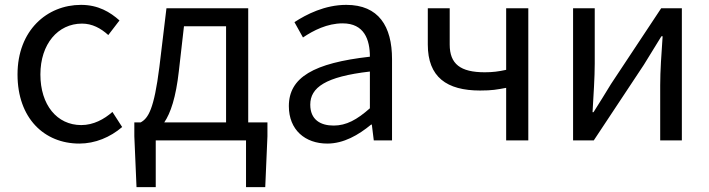

<svg xmlns="http://www.w3.org/2000/svg" viewBox="-20 -577 2914 789"><path d="M306 13C371 13 433 -13 482 -55L442 -117C408 -87 364 -63 314 -63C214 -63 146 -146 146 -271C146 -396 218 -480 317 -480C359 -480 394 -461 425 -433L471 -493C433 -527 384 -557 313 -557C173 -557 52 -452 52 -271C52 -91 162 13 306 13Z M620 0H991V192H1070L1079 -17V-74H1000V-543H664L635 -302C613 -127 589 -91 558 -74H532V-17L541 192H620ZM655 -74C681 -112 703 -177 715 -285L736 -469H909V-74Z M1325 13C1392 13 1453 -22 1505 -65H1508L1516 0H1591V-334C1591 -469 1536 -557 1403 -557C1315 -557 1239 -518 1190 -486L1225 -423C1268 -452 1325 -481 1388 -481C1477 -481 1500 -414 1500 -344C1269 -318 1167 -259 1167 -141C1167 -43 1234 13 1325 13ZM1351 -61C1297 -61 1255 -85 1255 -147C1255 -217 1317 -262 1500 -283V-132C1447 -85 1403 -61 1351 -61Z M2060 0H2151V-543H2060V-290C2028 -283 2004 -280 1972 -280C1872 -280 1828 -314 1828 -394V-543H1738V-394C1738 -260 1816 -205 1953 -205C2003 -205 2022 -209 2060 -216Z M2335 0H2420L2626 -311C2646 -344 2677 -394 2698 -428H2703C2698 -357 2693 -285 2693 -227V0H2782V-543H2697L2491 -232C2471 -199 2440 -149 2419 -116H2415C2419 -186 2424 -259 2424 -316V-543H2335Z"/></svg>

Font: Source Han Sans KR
Style: Regular
Weight: 400
Designer: Ryoko NISHIZUKA 西塚涼子 (kana, bopomofo & ideographs); Paul D. Hunt (Latin, Greek & Cyrillic); Sandoll Communications 산돌커뮤니
Foundry: Adobe
Version: Version 2.004;hotconv 1.0.118;makeotfexe 2.5.65603